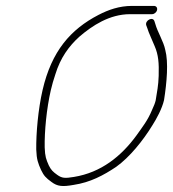

<svg xmlns="http://www.w3.org/2000/svg" viewBox="-20 -626 586 650"><path d="M500.9 -606H426.9C383.8 -606 346.7 -592.8 313.4 -575.5C219.2 -526.6 154.7 -453.4 124.1 -321C109 -255.5 102.1 -175.2 102.7 -120C104 -85.2 108.9 -73.6 118.8 -51C128.6 -30.6 135.5 -23.7 154.3 -10C174.3 5.2 191.5 6.7 229 0C285.9 -8.4 330.9 -32.8 373.1 -61C418.8 -93.5 464.5 -150.5 495.4 -201C510 -223.8 528.6 -258 535.3 -287C544.8 -346.7 550.7 -415.4 539.5 -457C533.8 -485.8 513.2 -517.7 505.8 -545L502.9 -554C497.6 -571.3 470.6 -557 474.9 -541L478.6 -531C482.3 -517.1 498.3 -483.5 503.5 -470C516.4 -440.4 518.5 -412.5 517.2 -369C516.2 -336.8 511.8 -315.8 507 -286C505.2 -278 501 -267 494.4 -253C480 -218.2 462.9 -197 441.6 -167C390.6 -97.3 322.4 -41.8 230.2 -27C200.1 -22 190 -22.4 173.8 -34C159.1 -44.6 153.1 -50.2 145.2 -66C136.1 -86.9 132.5 -95.3 131.3 -127C130.3 -180.6 137.6 -258.1 152.1 -321C156.1 -338.3 161.2 -356 167.3 -374C184.5 -430.3 213.1 -469.6 248.9 -502C292.5 -539.3 350.7 -578 420.4 -578H494.4C502.4 -578 509.8 -584.1 511.7 -592C513.5 -599.9 508.9 -606 500.9 -606Z"/></svg>

Font: HoneyBee
Style: XLitIt
Weight: 200
Foundry: Cannot Into Space Fonts
Version: Version 0.89